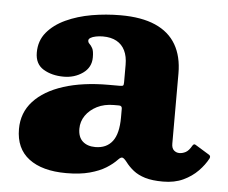

<svg xmlns="http://www.w3.org/2000/svg" viewBox="-44 -580 761 640"><g transform="rotate(5 336.5 -260.0)"><path d="M30 -123Q30 -57.5 74.5 -23.8Q119 10 199.5 10Q245 10 277.5 1.2Q310 -7.5 332 -21.2Q354 -35 368 -50Q376 -58.5 381.5 -57.8Q387 -57 396.5 -45Q408 -29.5 423.8 -17Q439.5 -4.5 463.2 2.8Q487 10 523 10H523.5Q562 10 590.8 -3.5Q619.5 -17 639.8 -37.8Q660 -58.5 671.5 -80.5Q675 -88.5 668.5 -92.5L622 -121Q615.5 -126 610.5 -117.5Q601 -100.5 590.5 -95Q580 -89.5 569.5 -89.5Q559 -89.5 551.2 -96.5Q543.5 -103.5 543.5 -118.5V-353.5Q543.5 -410.5 520.5 -450Q497.5 -489.5 451.2 -509.8Q405 -530 335 -530Q286 -530 238.5 -521.8Q191 -513.5 152.2 -495.5Q113.5 -477.5 90.2 -449.5Q67 -421.5 67 -382Q67 -343.5 95.2 -326.5Q123.5 -309.5 163 -309.5Q199.5 -309.5 227 -329Q254.5 -348.5 254.5 -382Q254.5 -403.5 249.5 -412.5Q244.5 -421.5 239.5 -426Q234.5 -430.5 234.5 -437Q234.5 -442 241 -446Q247.5 -450 258.5 -452.2Q269.5 -454.5 282 -454.5Q309.5 -454.5 328 -444.2Q346.5 -434 356 -414.5Q365.5 -395 365.5 -367V-308.5Q365.5 -299.5 363.2 -297.5Q361 -295.5 352.5 -295.5H314.5Q228.5 -295.5 164.5 -275Q100.5 -254.5 65.2 -216Q30 -177.5 30 -123ZM230.5 -141.5Q230.5 -165.5 244.2 -185.5Q258 -205.5 282.2 -217.8Q306.5 -230 338.5 -230H355.5Q365.5 -230 365.5 -220V-191Q365.5 -136.5 345.8 -110.8Q326 -85 288.5 -85Q262 -85 246.2 -99.2Q230.5 -113.5 230.5 -141.5Z"/></g></svg>

Font: Besley ExtraBold
Style: Regular
Weight: 800
Designer: Owen Earl
Foundry: indestructible type*
Version: Version 2.001